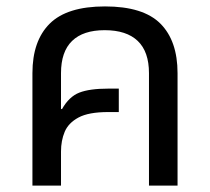

<svg xmlns="http://www.w3.org/2000/svg" viewBox="-20 -578 654 598"><path d="M81 0V-350Q81 -451 135 -504.5Q189 -558 307 -558Q426 -558 479.5 -504.5Q533 -451 533 -350V0H444V-350Q444 -417 409 -450.5Q374 -484 306 -484Q239 -484 204.5 -450.5Q170 -417 170 -350V-239L173 -238Q195 -277 227 -289.5Q259 -302 317 -302H350V-229H317Q256 -229 224.5 -212Q193 -195 181.5 -167.5Q170 -140 170 -106V0Z"/></svg>

Font: Noto Sans Thai
Style: Regular
Weight: 400
Designer: Monotype Design Team
Foundry: Monotype Imaging Inc.
Version: Version 2.001